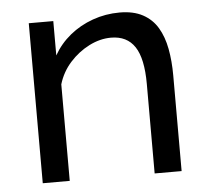

<svg xmlns="http://www.w3.org/2000/svg" viewBox="-44 -577 677 624"><g transform="rotate(-5 295.0 -265.5)"><path d="M524 0H436V-292Q436 -375 410.5 -413.5Q385 -452 333 -452Q297 -452 261.5 -434Q226 -416 198.5 -385.5Q171 -355 159 -315V0H71V-522H151V-410Q172 -447 205 -474Q238 -501 280 -516Q322 -531 368 -531Q413 -531 443.5 -514.5Q474 -498 491.5 -468.5Q509 -439 516.5 -399Q524 -359 524 -312Z"/></g></svg>

Font: Raleway Thin Medium
Style: Regular
Weight: 500
Version: Version 4.026